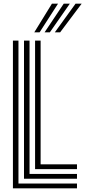

<svg xmlns="http://www.w3.org/2000/svg" viewBox="-20 -1020 462 1040"><path d="M50 0V-800H80V-26H397V0ZM110 -52V-800H140V-78H397V-52ZM170 -104V-800H200V-130H397V-104ZM165.8 -845 261.2 -1000H294.2L194.5 -845ZM277 -845 389.2 -1000H422.2L305.8 -845ZM221.5 -845 325.2 -1000H358.2L250 -845Z"/></svg>

Font: Big Shoulders Inline Text Black
Style: Regular
Weight: 900
Designer: Patric King
Foundry: XO Type Co
Version: Version 1.000